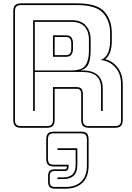

<svg xmlns="http://www.w3.org/2000/svg" viewBox="-20 -750 783 1142"><path d="M405 -620H187V-331H405Q467 -331 488 -361Q509 -391 509 -446V-516Q509 -562 483.5 -591Q458 -620 405 -620ZM295 -540H370Q396 -540 405 -526.5Q414 -513 414 -493V-459Q414 -439 405 -425.5Q396 -412 370 -412H295ZM370 -530H305V-422H370Q391 -422 397.5 -432.5Q404 -443 404 -459V-493Q404 -509 397.5 -519.5Q391 -530 370 -530ZM187 -90H177V-630H405Q463 -630 491 -597.5Q519 -565 519 -516V-447Q519 -401 507 -371.5Q495 -342 459 -331H470Q531 -331 561 -303.5Q591 -276 591 -224V-90H581V-224Q581 -273 554 -297.5Q527 -322 470 -322H187ZM259 0Q278 0 286.5 -8.5Q295 -17 295 -36V-232H435Q456 -232 464.5 -221.5Q473 -211 473 -189V-36Q473 -17 481.5 -8.5Q490 0 509 0H664Q683 0 691.5 -8.5Q700 -17 700 -36V-248Q700 -311 666.5 -349Q633 -387 579 -393Q610 -406 622.5 -435.5Q635 -465 635 -507V-553Q635 -627 592.5 -673.5Q550 -720 438 -720H105Q86 -720 77.5 -711.5Q69 -703 69 -684V-36Q69 -17 77.5 -8.5Q86 0 105 0ZM259 10H105Q81 10 70 -1Q59 -12 59 -36V-684Q59 -708 70 -719Q81 -730 105 -730H438Q557 -730 601 -680.5Q645 -631 645 -553V-507Q645 -470 636 -442.5Q627 -415 606 -398Q653 -385 681.5 -346Q710 -307 710 -248V-36Q710 -12 699 -1Q688 10 664 10H509Q485 10 474 -1Q463 -12 463 -36V-189Q463 -205 457 -213.5Q451 -222 435 -222H305V-36Q305 -12 294 -1Q283 10 259 10ZM306 372Q285 372 275.5 362.5Q266 353 266 331V297Q266 276 275.5 266.5Q285 257 306 257H365Q372 257 375 253Q378 249 378 243V240H302Q276 240 265.5 229.5Q255 219 255 191V82Q255 54 265.5 43.5Q276 33 302 33H460Q486 33 496.5 43.5Q507 54 507 82V234Q507 303 470 337.5Q433 372 372 372ZM372 362Q429 362 463 330Q497 298 497 234V82Q497 60 489 51.5Q481 43 460 43H302Q281 43 273 51.5Q265 60 265 82V191Q265 213 273 221.5Q281 230 302 230H388V243Q388 254 382 260.5Q376 267 365 267H306Q290 267 283 274Q276 281 276 297V331Q276 347 283 354.5Q290 362 306 362ZM440 132V229Q440 275 418.5 295Q397 315 357 315H322V305H357Q393 305 411.5 287Q430 269 430 229V142H322V132Z"/></svg>

Font: Bungee Outline
Style: Regular
Weight: 400
Designer: David Jonathan Ross
Foundry: David Jonathan Ross
Version: Version 1.000;PS 1.0;hotconv 1.0.72;makeotf.lib2.5.5900